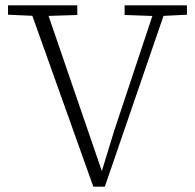

<svg xmlns="http://www.w3.org/2000/svg" viewBox="-20 -694 731 718"><path d="M329 4 87 -674H148L364 -45H358L407 -205L563 -674H605L372 4ZM10 -639V-674H269V-638L146 -634H121ZM446 -638V-674H679V-639L579 -634H559Z"/></svg>

Font: Source Serif 4 Light
Style: Regular
Weight: 300
Designer: Frank Grießhammer
Foundry: Adobe Systems Incorporated
Version: Version 4.004;hotconv 1.0.116;makeotfexe 2.5.65601